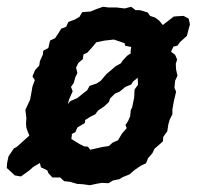

<svg xmlns="http://www.w3.org/2000/svg" viewBox="-46 -532 582 568"><path d="M-26 -35 -25 -49 -21 -69 -5 -93 3 -97 22 -114 32 -123 41 -131 37 -140 32 -154 31 -165 32 -183 29 -207 43 -237 48 -264 50 -276 57 -295 50 -306 58 -325 70 -338 72 -351 81 -371 82 -382 97 -390 102 -412 117 -419 127 -434 135 -447 150 -453 156 -467 175 -474 189 -482 197 -496 222 -498 239 -505 259 -512 274 -510H298L323 -507L342 -512L355 -502H368L391 -495L398 -485L413 -480L425 -471L433 -461L436 -458L442 -463L468 -483L479 -484L497 -485L512 -477L516 -460L512 -446L507 -426L486 -407L479 -397L467 -394L460 -379L472 -370L478 -356L474 -343L475 -326L479 -308L472 -293L470 -272L475 -261L468 -231L464 -208V-194L456 -178L452 -164L449 -144L437 -127L436 -114L425 -104L411 -92L405 -79L392 -64L386 -49L371 -42L352 -29L337 -16L317 -8L307 -2L288 2L275 10L255 9L238 12L220 16L199 13L182 12L162 6L144 4L132 -7H109L97 -20L94 -28L75 -37L73 -46L71 -50L69 -48L52 -38L41 -28L16 -10L-2 -13L-15 -25ZM158 -237 155 -224 162 -233 183 -242 199 -255 212 -265 219 -278 240 -285 252 -293 263 -306 270 -314 282 -324 296 -336 312 -345 317 -353 330 -367 342 -375 340 -377 342 -393 324 -397 323 -404 291 -415 264 -412 239 -407 224 -389 212 -376 201 -371 199 -357 186 -346 179 -332 183 -316 177 -304 172 -286 164 -275 169 -262ZM221 -89 256 -97 276 -100 287 -110 303 -117 315 -137 329 -153 325 -162 333 -174 339 -188 341 -207 345 -214 351 -244 352 -267 362 -281V-289L361 -303L360 -301L348 -291L342 -282L325 -275L308 -261L294 -255L280 -241L276 -230L262 -217L244 -205L236 -194L220 -186L206 -177L205 -168L183 -155L177 -141L165 -135L167 -134L165 -121L189 -106L203 -99L214 -98Z"/></svg>

Font: Winky Rough Medium
Style: Italic
Weight: 500
Italic angle: -8.97852°
Designer: Simon Atzbach
Foundry: typofactur
Version: Version 1.206; ttfautohint (v1.8.4.7-5d5b)